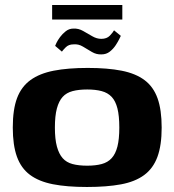

<svg xmlns="http://www.w3.org/2000/svg" viewBox="-20 -739 696 766"><path d="M327 7Q247 7 191 -4Q135 -15 99.5 -41.5Q64 -68 47.5 -114Q31 -160 31 -230Q31 -302 48 -347.5Q65 -393 101.5 -419.5Q138 -446 194.5 -457Q251 -468 330 -468Q409 -468 465 -457Q521 -446 556.5 -419.5Q592 -393 608.5 -347Q625 -301 625 -230Q625 -159 608 -113Q591 -67 555 -40.5Q519 -14 462.5 -3.5Q406 7 327 7ZM328 -78Q361 -78 385.5 -84.5Q410 -91 425.5 -108Q441 -125 448.5 -154.5Q456 -184 456 -230Q456 -277 448.5 -306.5Q441 -336 425.5 -352.5Q410 -369 385.5 -375.5Q361 -382 328 -382Q294 -382 269.5 -375.5Q245 -369 230 -352.5Q215 -336 207 -306.5Q199 -277 199 -230Q199 -184 207 -154.5Q215 -125 230 -108Q245 -91 269.5 -84.5Q294 -78 328 -78ZM385 -522Q365 -521 347 -531.5Q329 -542 311 -553Q293 -564 273 -562Q254 -562 242.5 -550.5Q231 -539 227 -533L200 -556Q200 -557 205 -567.5Q210 -578 219.5 -591Q229 -604 242.5 -614.5Q256 -625 273 -625Q293 -626 311.5 -615.5Q330 -605 348 -594.5Q366 -584 384 -584Q406 -584 418 -596.5Q430 -609 435 -618L462 -596Q462 -596 456.5 -584.5Q451 -573 441.5 -558.5Q432 -544 418 -533Q404 -522 385 -522ZM188 -661V-719H468V-661Z"/></svg>

Font: Genos
Style: Bold
Weight: 700
Designer: Robert E. Leuschke
Foundry: Robert E. Leuschke
Version: Version 1.010